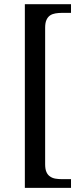

<svg xmlns="http://www.w3.org/2000/svg" viewBox="-20 -780 399 928"><path d="M323.2 85.9V127.9H100.1V-759.8H323.2V-717.8H279.8Q263.2 -717.8 248.3 -715.3Q233.4 -712.9 222.2 -705.6Q210.9 -697.8 204.6 -683.6Q198.2 -669.4 198.2 -646V14.2Q198.2 37.6 204.6 51.8Q210.9 65.9 222.2 73.2Q233.4 81.1 248.3 83.5Q263.2 85.9 279.8 85.9Z"/></svg>

Font: Sitara
Style: Italic
Weight: 400
Italic angle: -11°
Designer: Neelakash Kshetrimayum
Foundry: Neelakash Kshetrimayum
Version: Version 1.000;PS Version 1.000;PS 1.0;hotconv 1.;hotconv 1.0